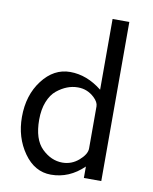

<svg xmlns="http://www.w3.org/2000/svg" viewBox="-83 -784 683 858"><g transform="rotate(10 258.5 -355.5)"><path d="M35 -221Q35 -320 87 -388Q139 -456 213 -456Q289 -456 358 -401V-722H434V0H355V-52Q290 11 207 11Q133 11 84 -58.5Q35 -128 35 -221ZM113 -222Q113 -133 155 -92Q197 -51 248 -51Q290 -51 322.5 -79.5Q355 -108 355 -134V-325Q355 -344 334 -364Q302 -394 260 -394H258Q234 -394 210.5 -385Q187 -376 164 -357.5Q141 -339 127 -304Q113 -269 113 -222Z"/></g></svg>

Font: CMU Sans Serif
Style: Medium
Weight: 500
Version: Version 0.7.0